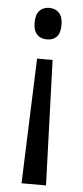

<svg xmlns="http://www.w3.org/2000/svg" viewBox="-53 -573 342 789"><g transform="rotate(5 118.0 -178.0)"><path d="M86 -330H150L168 186H67ZM174 -477Q174 -442 159 -427Q144 -412 119 -412Q93 -412 78 -428Q63 -444 63 -477Q63 -510 78 -526Q93 -542 119 -542Q143 -542 158.5 -526Q174 -510 174 -477Z"/></g></svg>

Font: Noto Sans Display Condensed
Style: Regular
Weight: 400
Width: 3
Designer: Monotype Design Team
Foundry: Monotype Imaging Inc.
Version: Version 2.003